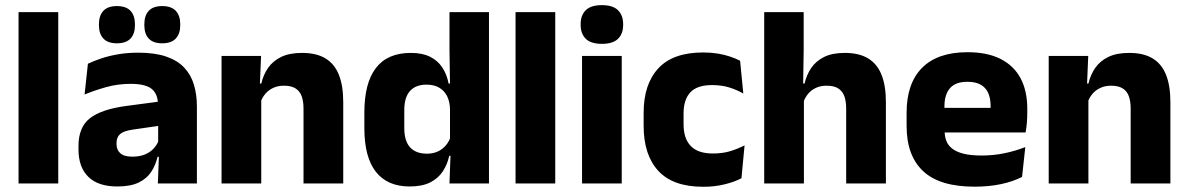

<svg xmlns="http://www.w3.org/2000/svg" viewBox="-20 -707 4578 740"><path d="M51.5 0V-660.3H204.5V0Z M588.4 0 593.1 -123 589.6 -130.7V-284L588.7 -303.9Q588.7 -345.1 564.5 -364.5Q540.3 -383.8 483.8 -383.8Q434.3 -383.8 389.8 -371.4Q345.3 -359 306 -342.8L318.8 -461.4Q342.3 -472.5 371.7 -482.3Q401.2 -492.1 436.6 -498Q471.9 -504 512.4 -504Q577 -504 620.6 -489Q664.1 -474 690 -446.4Q716 -418.8 727.4 -380.6Q738.9 -342.5 738.9 -296.4V0ZM432 11.7Q358.4 11.7 320.5 -25.4Q282.5 -62.6 282.5 -131V-144.3Q282.5 -217.1 327.1 -251.7Q371.8 -286.3 469.3 -299L601.3 -316.5L610.3 -224.6L493.3 -207.7Q457.8 -202.8 443.5 -190.8Q429.1 -178.8 429.1 -155.4V-151.8Q429.1 -129.5 443.6 -116.4Q458.1 -103.2 490.1 -103.2Q518 -103.2 538.1 -111.5Q558.3 -119.8 571.4 -133.8Q584.6 -147.7 591.1 -164.4L612.6 -102.7H587.3Q579.6 -70.3 562.7 -44.5Q545.8 -18.6 514.4 -3.5Q483.1 11.7 432 11.7ZM430.3 -540.1Q395.7 -540.1 378.5 -558.4Q361.3 -576.7 361.3 -609.7V-613.5Q361.3 -646.9 378.5 -665.3Q395.7 -683.6 430.3 -683.6Q465.9 -683.6 483 -665.3Q500.1 -646.9 500.1 -613.5V-609.7Q500.1 -576.7 483 -558.4Q465.9 -540.1 430.3 -540.1ZM605.3 -540.1Q570.2 -540.1 553.3 -558.4Q536.3 -576.7 536.3 -609.7V-613.5Q536.3 -646.9 553.3 -665.3Q570.2 -683.6 605.3 -683.6Q640.1 -683.6 657.4 -665.3Q674.7 -646.9 674.7 -613.5V-609.7Q674.7 -576.7 657.4 -558.4Q640.1 -540.1 605.3 -540.1Z M1149.8 0V-288.8Q1149.8 -315.9 1142.9 -335.6Q1135.9 -355.4 1119.4 -366Q1102.9 -376.7 1074.5 -376.7Q1050.9 -376.7 1032.9 -368.2Q1014.9 -359.8 1002.8 -345.6Q990.7 -331.4 984.4 -313.5L960.8 -385H987Q994.8 -418.5 1013.1 -445.1Q1031.4 -471.7 1063.3 -487.4Q1095.3 -503.1 1144.4 -503.1Q1199.4 -503.1 1234.4 -481.9Q1269.4 -460.7 1286.1 -418.7Q1302.9 -376.6 1302.9 -313.3V0ZM833.9 0V-491.4H986.2L981.1 -368.6L986.9 -354.2V0Z M1558.8 11.7Q1473 11.7 1428.6 -44.9Q1384.3 -101.4 1384.3 -213.2V-273.3Q1384.3 -386.8 1428.8 -444.9Q1473.3 -503.1 1563.5 -503.1Q1607.3 -503.1 1637 -488.5Q1666.7 -473.9 1684.3 -447.5Q1702 -421.1 1709.1 -385H1750.7L1714.4 -286.2Q1713.6 -316.4 1702.7 -337.4Q1691.7 -358.4 1671.9 -369.6Q1652.1 -380.8 1624 -380.8Q1582.2 -380.8 1560.2 -356.3Q1538.2 -331.8 1538.2 -283.1V-212.6Q1538.2 -164.1 1560.3 -139.4Q1582.3 -114.7 1625.8 -114.7Q1649.1 -114.7 1667.4 -123.2Q1685.6 -131.7 1698.2 -146.5Q1710.8 -161.4 1717 -180.3L1754.3 -106.4H1711.5Q1704.2 -73.5 1686.7 -46.6Q1669.1 -19.7 1638.2 -4Q1607.2 11.7 1558.8 11.7ZM1712.3 0 1717 -124.3 1714.4 -150.7V-349.5L1714.6 -371L1712.4 -513.7V-660.3H1864.6V0Z M1967 0V-660.3H2120V0Z M2223.3 0V-491.4H2376.3V0ZM2299.8 -538Q2257.2 -538 2237.6 -557.6Q2217.9 -577.3 2217.9 -610.9V-614.3Q2217.9 -648 2237.6 -667.6Q2257.2 -687.2 2299.8 -687.2Q2342.1 -687.2 2361.9 -667.6Q2381.7 -648 2381.7 -614.3V-610.9Q2381.7 -576.8 2361.9 -557.4Q2342.1 -538 2299.8 -538Z M2690.6 12.9Q2573.6 12.9 2517.2 -48.5Q2460.7 -109.9 2460.7 -221.7V-272.7Q2460.7 -382.2 2517.2 -443.5Q2573.7 -504.8 2690.2 -504.8Q2719.9 -504.8 2746 -500.6Q2772.1 -496.3 2794 -488.9Q2815.9 -481.6 2832.5 -472.8L2844.8 -346.6Q2820.5 -360.5 2791.1 -369.8Q2761.7 -379.1 2724.5 -379.1Q2666.6 -379.1 2640.6 -351Q2614.6 -323 2614.6 -270V-227.3Q2614.6 -173.4 2642.2 -144.4Q2669.7 -115.4 2728 -115.4Q2764.6 -115.4 2793.8 -124.2Q2823 -133 2849.7 -146.8L2837.7 -20Q2811.6 -6.2 2773.5 3.3Q2735.5 12.9 2690.6 12.9Z M3241.3 0V-288.8Q3241.3 -315.9 3234.4 -335.6Q3227.4 -355.4 3211.1 -366Q3194.8 -376.7 3166 -376.7Q3142.4 -376.7 3124.4 -368.2Q3106.5 -359.8 3094.7 -345.6Q3082.9 -331.4 3076.6 -313.5L3045.6 -385H3080.9Q3088.7 -418.5 3106.6 -445.1Q3124.6 -471.7 3156.2 -487.4Q3187.8 -503.1 3235.9 -503.1Q3290.9 -503.1 3325.9 -481.9Q3360.9 -460.7 3377.6 -418.7Q3394.4 -376.6 3394.4 -313.3V0ZM2925.4 0V-660.3H3077.5V-513.3L3075 -351.4L3078.4 -339.5V0Z M3736 12.5Q3601.9 12.5 3538.1 -47.2Q3474.2 -107 3474.2 -221.4V-272.5Q3474.2 -385.7 3534.1 -445.8Q3593.9 -505.8 3708.7 -505.8Q3785.5 -505.8 3836.6 -479.7Q3887.8 -453.6 3913.6 -405.1Q3939.3 -356.5 3939.3 -288.5V-272.1Q3939.3 -253 3937.7 -233.3Q3936 -213.5 3932.8 -196.4H3795.1Q3796.8 -225.6 3797.4 -251.4Q3798 -277.2 3798 -297.9Q3798 -328.3 3788.5 -349.2Q3778.9 -370 3759.2 -380.9Q3739.5 -391.8 3708.7 -391.8Q3662.7 -391.8 3641.4 -367.1Q3620 -342.4 3620 -296.9V-252L3620.9 -235.3V-200.5Q3620.9 -181.3 3627.2 -164.4Q3633.5 -147.5 3649.3 -134.7Q3665.2 -121.9 3692.9 -114.8Q3720.7 -107.6 3763.6 -107.6Q3808.9 -107.6 3851 -116.3Q3893.1 -125 3931.7 -140.1L3919.2 -25.2Q3885.2 -7.5 3838.6 2.5Q3792.1 12.5 3736 12.5ZM3555.2 -196.4V-291.2H3902V-196.4Z M4337.8 0V-288.8Q4337.8 -315.9 4330.9 -335.6Q4323.9 -355.4 4307.4 -366Q4290.9 -376.7 4262.5 -376.7Q4238.9 -376.7 4220.9 -368.2Q4202.9 -359.8 4190.8 -345.6Q4178.7 -331.4 4172.4 -313.5L4148.8 -385H4175Q4182.8 -418.5 4201.1 -445.1Q4219.4 -471.7 4251.3 -487.4Q4283.3 -503.1 4332.4 -503.1Q4387.4 -503.1 4422.4 -481.9Q4457.4 -460.7 4474.1 -418.7Q4490.9 -376.6 4490.9 -313.3V0ZM4021.9 0V-491.4H4174.2L4169.1 -368.6L4174.9 -354.2V0Z"/></svg>

Font: Anek Gujarati Medium
Style: Regular
Weight: 500
Designer: Mrunmayee Ghaisas (Gujarati), Yesha Goshar (Latin)
Foundry: Ek Type
Version: Version 1.003